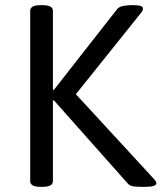

<svg xmlns="http://www.w3.org/2000/svg" viewBox="-20 -722 626 744"><path d="M137 2Q97 2 97 -20V-680Q97 -702 137 -702H145Q185 -702 185 -680V-374H189L435 -688Q442 -696 457.5 -699Q473 -702 489 -702H499Q534 -702 534 -689Q534 -680 524 -669L274 -357L577 -28Q586 -18 586 -12Q586 2 542 2H530Q514 2 499 0.5Q484 -1 475 -11L189 -333H185V-20Q185 2 145 2Z"/></svg>

Font: Asap
Style: Regular
Weight: 400
Designer: Pablo Cosgaya
Foundry: Omnibus-Type
Version: Version 3.001